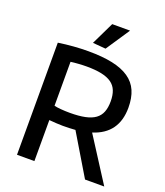

<svg xmlns="http://www.w3.org/2000/svg" viewBox="-169 -1070 1018 1183"><g transform="rotate(20 340.0 -478.5)"><path d="M288 -808 360 -957H477L373 -801ZM302 -354Q360 -354 400.5 -362.5Q441 -371 466 -389Q491 -407 502.5 -436Q514 -465 514 -507Q514 -547 502.5 -576Q491 -605 465.5 -623Q440 -641 399.5 -649.5Q359 -658 302 -658Q278 -658 248.5 -656Q219 -654 198 -651V-363Q212 -359 241 -356.5Q270 -354 302 -354ZM370 -267Q331 -264 287 -264Q270 -264 244.5 -265.5Q219 -267 198 -269V0H84V-735Q186 -750 280 -750Q372 -750 438 -736Q504 -722 547 -692.5Q590 -663 610 -617Q630 -571 630 -507Q630 -337 472 -287L656 0H530Z"/></g></svg>

Font: EncodeSans
Style: Medium
Weight: 500
Designer: Pablo Impallari, Andres Torresi
Foundry: Pablo Impallari, Andres Torresi
Version: Version 1.000; ttfautohint (v1.4.1)